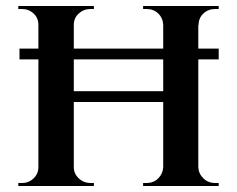

<svg xmlns="http://www.w3.org/2000/svg" viewBox="-20 -620 790 640"><path d="M709 -458V-422H45V-458ZM641 -600V0H524V-600ZM226 -600V0H108V-600ZM533 -316V-280H216V-316ZM111 -63V0H41V-10Q41 -10 46.5 -10Q52 -10 53 -10Q76 -10 92 -25.5Q108 -41 108 -63ZM223 -63H226Q226 -41 242.5 -25.5Q259 -10 282 -10Q282 -10 287.5 -10Q293 -10 293 -10V0H223ZM223 -537V-600H293V-590Q293 -590 287.5 -590Q282 -590 282 -590Q259 -590 242.5 -575Q226 -560 226 -537ZM111 -537H108Q108 -560 92 -575Q76 -590 53 -590Q52 -590 46.5 -590Q41 -590 41 -590V-600H111ZM527 -63V0H457V-10Q457 -10 462.5 -10Q468 -10 468 -10Q492 -10 507.5 -25.5Q523 -41 524 -63ZM638 -63H641Q642 -41 658 -25.5Q674 -10 697 -10Q697 -10 703 -10Q709 -10 709 -10V0H638ZM639 -537V-600H709V-590Q709 -590 703 -590Q697 -590 697 -590Q674 -590 658 -575Q642 -560 642 -537ZM527 -537H524Q523 -560 507.5 -575Q492 -590 468 -590Q468 -590 462.5 -590Q457 -590 457 -590V-600H527Z"/></svg>

Font: Cinzel SemiBold
Style: Regular
Weight: 600
Designer: Natanael Gama
Version: Version 2.000